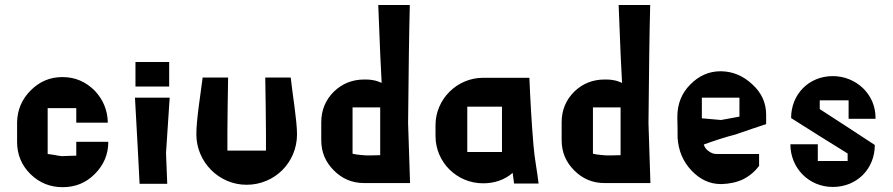

<svg xmlns="http://www.w3.org/2000/svg" viewBox="-20 -739 3594 773"><path d="M228.5 -110.4C217.8 -111.3 208 -113.3 199.2 -115.2C190.4 -116.2 180.7 -118.2 171.9 -119.1C171.9 -199.2 171.9 -260.7 171.9 -303.7C223.6 -303.7 262.7 -303.7 287.1 -303.7C287.1 -279.3 287.1 -259.8 287.1 -245.1C343.8 -245.1 385.7 -245.1 414.1 -245.1C413.1 -294.9 395.5 -337.9 361.3 -374C325.2 -410.2 282.2 -428.7 231.4 -428.7C181.6 -428.7 139.6 -411.1 103.5 -375C68.4 -339.8 49.8 -296.9 48.8 -247.1V-168C48.8 -117.2 66.4 -74.2 102.5 -38.1C138.7 -2.9 181.6 14.6 232.4 14.6C283.2 14.6 326.2 -2.9 361.3 -38.1C397.5 -74.2 416 -117.2 416 -168C358.4 -168 315.4 -168 287.1 -168C287.1 -143.6 287.1 -125 287.1 -112.3C262.7 -111.3 243.2 -111.3 228.5 -110.4Z M525.4 -489.3C525.4 -445.3 525.4 -412.1 525.4 -390.6C584 -390.6 628.9 -390.6 661.1 -390.6C661.1 -434.6 661.1 -467.8 661.1 -489.3ZM648.4 -123C655.3 -221.7 660.2 -295.9 663.1 -345.7C598.6 -345.7 551.8 -345.7 523.4 -345.7C532.2 -191.4 538.1 -76.2 542 1C590.8 1 627.9 1 653.3 1C651.4 -54.7 649.4 -95.7 648.4 -123Z M1050.8 -132.8H895.5V-206.1C895.5 -279.3 897.5 -352.5 898.4 -426.8H795.9C788.1 -363.3 770.5 -258.8 770.5 -198.2C770.5 -87.9 860.4 4.9 972.7 4.9C1085.9 4.9 1175.8 -85 1175.8 -198.2C1175.8 -253.9 1157.2 -363.3 1150.4 -426.8H1047.9C1048.8 -351.6 1050.8 -276.4 1050.8 -201.2Z M1273.4 -174.8C1273.4 -127 1290 -86.9 1324.2 -52.7C1358.4 -18.6 1398.4 -2 1446.3 -2C1531.2 -2 1592.8 -2 1630.9 -2C1627 -120.1 1624 -201.2 1623 -243.2C1625 -451.2 1627 -609.4 1629.9 -718.8C1575.2 -718.8 1533.2 -718.8 1502.9 -718.8C1508.8 -557.6 1513.7 -453.1 1516.6 -405.3C1505.9 -410.2 1495.1 -414.1 1483.4 -416C1473.6 -418 1463.9 -418.9 1454.1 -418.9C1451.2 -418.9 1449.2 -418.9 1446.3 -418.9C1398.4 -418.9 1357.4 -402.3 1324.2 -370.1C1290 -335.9 1273.4 -294.9 1273.4 -246.1C1273.4 -214.8 1273.4 -191.4 1273.4 -174.8ZM1454.1 -113.3C1445.3 -114.3 1437.5 -114.3 1430.7 -115.2C1418 -116.2 1408.2 -118.2 1399.4 -120.1C1399.4 -201.2 1399.4 -263.7 1399.4 -306.6C1447.3 -306.6 1484.4 -306.6 1510.7 -306.6C1510.7 -222.7 1510.7 -158.2 1510.7 -114.3C1484.4 -113.3 1464.8 -113.3 1454.1 -113.3Z M1924.8 -425.8C1820.3 -425.8 1733.4 -339.8 1733.4 -235.4V-191.4C1733.4 -85.9 1819.3 -1 1924.8 -1C1968.8 -1 2010.7 -13.7 2043.9 -43L2049.8 0H2148.4C2142.6 -50.8 2131.8 -102.5 2127.9 -153.3C2120.1 -243.2 2115.2 -335 2111.3 -425.8ZM1861.3 -309.6H2001V-127H1861.3Z M2241.2 -174.8C2241.2 -127 2257.8 -86.9 2292 -52.7C2326.2 -18.6 2366.2 -2 2414.1 -2C2499 -2 2560.5 -2 2598.6 -2C2594.7 -120.1 2591.8 -201.2 2590.8 -243.2C2592.8 -451.2 2594.7 -609.4 2597.7 -718.8C2543 -718.8 2501 -718.8 2470.7 -718.8C2476.6 -557.6 2481.4 -453.1 2484.4 -405.3C2473.6 -410.2 2462.9 -414.1 2451.2 -416C2441.4 -418 2431.6 -418.9 2421.9 -418.9C2418.9 -418.9 2417 -418.9 2414.1 -418.9C2366.2 -418.9 2325.2 -402.3 2292 -370.1C2257.8 -335.9 2241.2 -294.9 2241.2 -246.1C2241.2 -214.8 2241.2 -191.4 2241.2 -174.8ZM2421.9 -113.3C2413.1 -114.3 2405.3 -114.3 2398.4 -115.2C2385.7 -116.2 2376 -118.2 2367.2 -120.1C2367.2 -201.2 2367.2 -263.7 2367.2 -306.6C2415 -306.6 2452.1 -306.6 2478.5 -306.6C2478.5 -222.7 2478.5 -158.2 2478.5 -114.3C2452.1 -113.3 2432.6 -113.3 2421.9 -113.3Z M2886.7 2C2917 1 2946.3 -4.9 2972.7 -17.6C2999 -31.2 3020.5 -49.8 3037.1 -72.3H3036.1C3036.1 -91.8 3036.1 -107.4 3036.1 -119.1H2864.3C2853.5 -119.1 2842.8 -123 2834 -129.9C2823.2 -136.7 2816.4 -146.5 2813.5 -157.2C2859.4 -173.8 2901.4 -187.5 2940.4 -197.3C2995.1 -215.8 3036.1 -230.5 3064.5 -239.3C3064.5 -252 3064.5 -264.6 3064.5 -277.3C3064.5 -325.2 3045.9 -366.2 3007.8 -400.4C2970.7 -434.6 2929.7 -451.2 2883.8 -452.1C2882.8 -452.1 2881.8 -452.1 2880.9 -452.1C2835 -452.1 2793.9 -434.6 2758.8 -398.4C2724.6 -364.3 2707 -320.3 2707 -268.6C2707 -267.6 2707 -266.6 2707 -265.6C2708 -231.4 2708 -205.1 2708 -185.5C2710.9 -133.8 2729.5 -88.9 2763.7 -52.7C2797.9 -16.6 2836.9 2 2881.8 2C2883.8 2 2884.8 2 2886.7 2ZM2805.7 -345.7H2957V-269.5L2882.8 -255.9L2805.7 -262.7Z M3396.5 -335V-260.7H3504.9V-265.6C3504.9 -360.4 3425.8 -432.6 3333 -432.6C3236.3 -432.6 3165 -359.4 3165 -263.7C3235.4 -218.8 3321.3 -165 3392.6 -121.1V-90.8H3272.5V-158.2H3162.1C3162.1 -62.5 3236.3 13.7 3333 13.7C3429.7 13.7 3502 -58.6 3502 -155.3C3431.6 -201.2 3350.6 -254.9 3280.3 -299.8V-335Z"/></svg>

Font: DropForged
Style: Regular
Weight: 400
Designer: Antoine
Version: Version 1.0